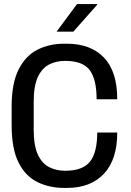

<svg xmlns="http://www.w3.org/2000/svg" viewBox="-20 -910 640 940"><path d="M294 10Q221 10 162.5 -19Q104 -48 70.5 -115Q37 -182 37 -297V-389Q37 -503 71.5 -570.5Q106 -638 164 -667Q222 -696 293 -696H307Q424 -696 489 -628Q554 -560 554 -424H453Q453 -522 419 -567Q385 -612 299 -612Q256 -612 221 -594.5Q186 -577 165.5 -533.5Q145 -490 145 -411V-276Q145 -197 165.5 -153Q186 -109 221 -91.5Q256 -74 299 -74Q385 -74 420.5 -118.5Q456 -163 456 -261H554Q554 -129 489 -59.5Q424 10 308 10ZM257 -755 357 -890H456V-887L339 -755Z"/></svg>

Font: Chivo Mono
Style: Regular
Weight: 400
Monospace: yes
Designer: Hector Gatti
Foundry: Omnibus-Type
Version: Version 1.008; ttfautohint (v1.8.4.7-5d5b)